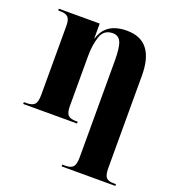

<svg xmlns="http://www.w3.org/2000/svg" viewBox="-141 -661 922 1012"><g transform="rotate(20 319.5 -155.0)"><path d="M319 240H620V230H605Q576 230 564.5 216Q553 202 553 164V-354Q553 -550 399 -550Q280 -550 252 -453H250V-536H21V-526H35Q63 -526 76 -513Q89 -500 89 -466V-77Q89 -38 76 -24Q63 -10 29 -10H16V0H318V-10H308Q276 -10 263.5 -23.5Q251 -37 251 -74V-356Q251 -416 267 -464Q283 -512 333 -512Q366 -512 379 -482.5Q392 -453 392 -378V161Q392 202 379.5 216Q367 230 336 230H319Z"/></g></svg>

Font: Noto Serif Display SemiCondensed Extra
Style: Regular
Weight: 800
Width: 4
Designer: Monotype Design Team
Foundry: Monotype Imaging Inc.
Version: Version 1.900